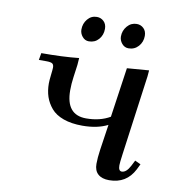

<svg xmlns="http://www.w3.org/2000/svg" viewBox="-73 -682 688 755"><g transform="rotate(10 271.0 -305.0)"><path d="M58.1 -411.1 63 -439Q149.4 -439 212.9 -445.8L210.9 -418L204.1 -368.2Q200.2 -341.3 200.2 -314.9Q200.2 -216.8 280.8 -216.8Q335.9 -216.8 376 -240.2L404.8 -439L492.2 -445.8L490.2 -421.9L446.8 -104Q441.9 -68.8 441.9 -58.1Q441.9 -35.2 455.1 -35.2Q473.6 -35.2 488.8 -64.9L500 -86.9L522.9 -76.2L512.2 -54.2Q481 6.8 412.1 6.8Q383.3 6.8 367.7 -7.1Q352.1 -21 352.1 -47.9Q352.1 -71.8 356.9 -105L372.1 -207Q331.1 -186 271 -186Q227.1 -186 195.3 -197.5Q163.6 -209 146.2 -229.5Q128.9 -250 120.8 -273.9Q112.8 -297.9 112.8 -327.1Q112.8 -338.9 115.5 -361.6Q118.2 -384.3 118.2 -391.1Q118.2 -402.8 111.8 -407Q105.5 -411.1 87.9 -411.1ZM202.1 -558.1Q202.1 -582 216.8 -599.6Q231.4 -617.2 253.9 -617.2Q270 -617.2 281.5 -606.2Q293 -595.2 293 -576.2Q293 -551.3 277.8 -534.2Q262.7 -517.1 238.8 -517.1Q223.1 -517.1 212.6 -529.8Q202.1 -542.5 202.1 -558.1ZM359.9 -558.1Q359.9 -581.5 375.2 -599.4Q390.6 -617.2 413.1 -617.2Q429.2 -617.2 440.7 -606.2Q452.1 -595.2 452.1 -576.2Q452.1 -551.8 436.5 -534.4Q420.9 -517.1 397 -517.1Q381.3 -517.1 370.6 -529.8Q359.9 -542.5 359.9 -558.1Z"/></g></svg>

Font: Dihjauti
Style: Bold Italic
Weight: 700
Italic angle: -9°
Designer: T. Christopher White
Version: Version 3.0.0